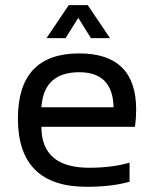

<svg xmlns="http://www.w3.org/2000/svg" viewBox="-20 -718 592 738"><path d="M284.7 -512.7Q503.4 -512.7 503.4 -296.4Q503.4 -265.6 499 -230.5H139.2Q139.2 -73.2 322.8 -73.2Q410.2 -73.2 478 -92.8V-19.5Q410.2 0 313 0Q48.8 0 48.8 -262.2Q48.8 -512.7 284.7 -512.7ZM139.2 -305.7H416.5Q413.6 -440.4 284.7 -440.4Q147.9 -440.4 139.2 -305.7ZM244.1 -698.2H317.4L402.8 -571.3H329.6L280.8 -649.4L231.9 -571.3H158.7Z"/></svg>

Font: Sansation
Style: Regular
Weight: 400
Designer: Bernd Montag
Version: Version 1.301